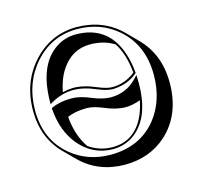

<svg xmlns="http://www.w3.org/2000/svg" viewBox="-105 -773 1006 956"><g transform="rotate(-15 398.5 -295.5)"><path d="M745.6 -272.5Q745.6 -108.4 642.1 -13.2Q554.7 65.9 425.8 66.4Q288.6 65.4 198.2 -23.9L141.6 -80.6Q52.2 -170.9 51.8 -310.1Q51.8 -460.9 147 -562Q238.3 -657.7 368.2 -658.2Q505.9 -657.2 596.7 -567.4L652.8 -510.7Q745.1 -417.5 745.6 -272.5ZM219.2 -362.8Q248.5 -369.6 272.9 -370.1Q327.1 -370.1 392.1 -341.8Q436.5 -323.2 463.9 -323.2Q521 -323.2 570.3 -356Q577.6 -361.3 583.5 -366.2Q574.2 -464.4 534.7 -524.4Q482.9 -557.1 411.6 -557.6Q317.4 -557.6 262.2 -474.6Q231.4 -428.2 219.2 -362.8ZM267.6 -72.3Q323.2 -34.2 389.2 -34.2Q495.1 -34.2 548.3 -133.3Q569.3 -173.3 579.1 -225.1Q542 -210 502.4 -209.5Q454.1 -209.5 394.5 -235.4Q346.7 -255.4 311.5 -255.4Q253.4 -254.9 212.9 -237.3Q220.7 -139.2 267.6 -72.3ZM578.6 -333 595.2 -350.6 595.7 -326.2Q595.7 -315.9 596.2 -310.1Q596.2 -137.2 503.9 -63.5Q454.1 -24.4 389.2 -23.9Q284.7 -23.9 214.8 -107.4Q154.8 -180.7 146 -293L145.5 -300.3L152.3 -303.2Q195.3 -322.3 254.9 -321.8Q294.4 -321.8 350.1 -298.3Q402.3 -276.4 445.8 -275.9Q525.4 -277.3 578.6 -333ZM593.8 -366.7 594.2 -361.8 590.3 -358.4Q543.9 -318.4 475.1 -313.5Q468.8 -313 463.9 -313Q432.1 -313 378.9 -335.9Q322.3 -359.9 272.9 -359.9Q213.4 -359.4 160.2 -329.6L145 -320.8V-338.4Q148.4 -523.4 252.9 -593.3Q299.3 -624 355 -624Q511.2 -624 567.9 -481Q587.9 -430.7 593.8 -366.7ZM679.2 -329.1Q679.2 -482.9 575.7 -573.2Q489.7 -647.5 368.2 -647.9Q237.8 -647.9 149.4 -549.8Q62.5 -452.1 62 -310.1Q62 -158.2 167.5 -70.3Q252.4 -0.5 369.1 0Q521 0 607.4 -106.9Q678.7 -196.8 679.2 -329.1Z"/></g></svg>

Font: Linux Biolinum Shadow O
Style: Regular
Weight: 400
Designer: Philipp H. Poll
Foundry: Philipp H. Poll
Version: Version 1.0.4